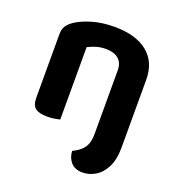

<svg xmlns="http://www.w3.org/2000/svg" viewBox="-126 -595 824 892"><g transform="rotate(20 286.0 -148.5)"><path d="M511.3 -310.3V-214.9H371.9V-305.6Q371.9 -345.1 349 -363.5Q326.1 -381.9 288.2 -381.9Q261.4 -381.9 239.3 -375.2Q217.3 -368.5 199.2 -358.8V-214.9H59.8V-372.7Q59.8 -397.6 70.3 -413.4Q80.8 -429.2 101.1 -442.9Q132.4 -463.8 181.3 -478Q230.3 -492.2 289.6 -492.2Q395.1 -492.2 453.2 -445.4Q511.3 -398.6 511.3 -310.3ZM59.8 -262H199.2V-1.3Q190.3 1.3 173.3 4.1Q156.4 7 136.5 7Q97 7 78.4 -7.1Q59.8 -21.2 59.8 -58.1ZM300.8 117Q324.8 105.3 340.7 91.3Q356.5 77.3 364.2 57.2Q371.9 37 371.9 5.6V-242.5H511.3V21.2Q511.3 83.9 491.6 122Q472 160.1 441.7 177.5Q411.4 195 379.2 195Q342.3 195 322.2 172.6Q302.2 150.2 300.8 117Z"/></g></svg>

Font: Baloo Tammudu 2
Style: Regular
Weight: 400
Designer: Maithili Shingre, Omkar Shende and Ek Type
Foundry: Ek Type
Version: Version 1.700